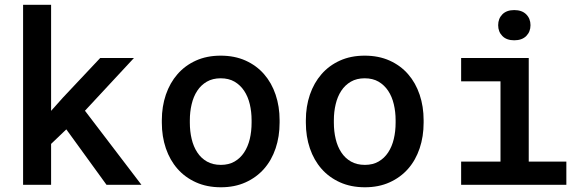

<svg xmlns="http://www.w3.org/2000/svg" viewBox="-20 -770 2440 800"><path d="M256.3 -231 192.9 -170.4V0H76.2V-750H192.9V-308.1L242.2 -363.3L397.5 -528.3H538.1L334 -308.6L569.3 0H423.8Z M654.3 -269Q654.3 -326.2 671.1 -375.5Q688 -424.8 719.5 -460.9Q751 -497.1 796.4 -517.6Q841.8 -538.1 899.4 -538.1Q957.5 -538.1 1003.2 -517.6Q1048.8 -497.1 1080.3 -460.9Q1111.8 -424.8 1128.4 -375.5Q1145 -326.2 1145 -269V-258.8Q1145 -201.2 1128.4 -151.9Q1111.8 -102.5 1080.3 -66.7Q1048.8 -30.8 1003.4 -10.3Q958 10.3 900.4 10.3Q842.3 10.3 796.6 -10.3Q751 -30.8 719.5 -66.7Q688 -102.5 671.1 -151.9Q654.3 -201.2 654.3 -258.8ZM771 -258.8Q771 -222.7 778.6 -190.9Q786.1 -159.2 802 -135Q817.9 -110.8 842.3 -96.9Q866.7 -83 900.4 -83Q933.1 -83 957.3 -96.9Q981.4 -110.8 997.3 -135Q1013.2 -159.2 1020.8 -190.9Q1028.3 -222.7 1028.3 -258.8V-269Q1028.3 -304.2 1020.8 -335.9Q1013.2 -367.7 997.3 -391.6Q981.4 -415.5 957.3 -429.7Q933.1 -443.8 899.4 -443.8Q866.2 -443.8 841.8 -429.7Q817.4 -415.5 801.8 -391.6Q786.1 -367.7 778.6 -335.9Q771 -304.2 771 -269Z M1254.4 -269Q1254.4 -326.2 1271.2 -375.5Q1288.1 -424.8 1319.6 -460.9Q1351.1 -497.1 1396.5 -517.6Q1441.9 -538.1 1499.5 -538.1Q1557.6 -538.1 1603.3 -517.6Q1648.9 -497.1 1680.4 -460.9Q1711.9 -424.8 1728.5 -375.5Q1745.1 -326.2 1745.1 -269V-258.8Q1745.1 -201.2 1728.5 -151.9Q1711.9 -102.5 1680.4 -66.7Q1648.9 -30.8 1603.5 -10.3Q1558.1 10.3 1500.5 10.3Q1442.4 10.3 1396.7 -10.3Q1351.1 -30.8 1319.6 -66.7Q1288.1 -102.5 1271.2 -151.9Q1254.4 -201.2 1254.4 -258.8ZM1371.1 -258.8Q1371.1 -222.7 1378.7 -190.9Q1386.2 -159.2 1402.1 -135Q1418 -110.8 1442.4 -96.9Q1466.8 -83 1500.5 -83Q1533.2 -83 1557.4 -96.9Q1581.5 -110.8 1597.4 -135Q1613.3 -159.2 1620.8 -190.9Q1628.4 -222.7 1628.4 -258.8V-269Q1628.4 -304.2 1620.8 -335.9Q1613.3 -367.7 1597.4 -391.6Q1581.5 -415.5 1557.4 -429.7Q1533.2 -443.8 1499.5 -443.8Q1466.3 -443.8 1441.9 -429.7Q1417.5 -415.5 1401.9 -391.6Q1386.2 -367.7 1378.7 -335.9Q1371.1 -304.2 1371.1 -269Z M1901.4 -528.3H2183.1V-96.7H2339.8V0H1901.4V-96.7H2065.4V-431.2H1901.4ZM2055.7 -665Q2055.7 -692.4 2073.2 -710.2Q2090.8 -728 2122.6 -728Q2154.8 -728 2172.6 -710.2Q2190.4 -692.4 2190.4 -665Q2190.4 -637.7 2172.6 -619.9Q2154.8 -602.1 2122.6 -602.1Q2090.8 -602.1 2073.2 -619.9Q2055.7 -637.7 2055.7 -665Z"/></svg>

Font: TypoPRO Roboto Mono
Style: Regular
Weight: 500
Designer: Google
Version: Version 2.000986; 2015; ttfautohint (v1.3)